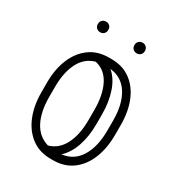

<svg xmlns="http://www.w3.org/2000/svg" viewBox="-158 -741 779 846"><g transform="rotate(30 231.5 -318.0)"><path d="M44 -279Q44 -346 65.5 -398Q87 -450 127.5 -480Q168 -510 226 -510H238Q296 -510 336.5 -480Q377 -450 398 -398Q419 -346 419 -279V-228Q419 -161 398 -108.5Q377 -56 336.5 -25.5Q296 5 238 5H226Q168 5 127.5 -25.5Q87 -56 65.5 -108.5Q44 -161 44 -228ZM324 -228Q324 -166 307 -116Q290 -66 257 -36Q317 -43 348.5 -94.5Q380 -146 380 -228V-279Q380 -361 348.5 -412Q317 -463 256 -470Q290 -441 307 -390.5Q324 -340 324 -279ZM84 -279V-228Q84 -153 109.5 -104Q135 -55 186 -40Q234 -53 259.5 -102Q285 -151 285 -228V-279Q285 -355 259.5 -404.5Q234 -454 184 -465Q134 -451 109 -402Q84 -353 84 -279ZM295 -615Q295 -626 302.5 -633.5Q310 -641 322 -641Q333 -641 340.5 -633.5Q348 -626 348 -615V-613Q348 -602 340.5 -594.5Q333 -587 322 -587Q310 -587 302.5 -594.5Q295 -602 295 -613ZM109 -615Q109 -626 116.5 -633.5Q124 -641 136 -641Q147 -641 154.5 -633.5Q162 -626 162 -615V-613Q162 -602 154.5 -594.5Q147 -587 136 -587Q124 -587 116.5 -594.5Q109 -602 109 -613Z"/></g></svg>

Font: Libertine Sup Light
Style: Regular
Weight: 300
Designer: Bastien Sozeau
Foundry: NBR — Bastien Sozeau
Version: Version 2.003; ttfautohint (v1.8.4.7-5d5b);gftools[0.9.33]